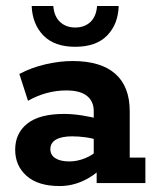

<svg xmlns="http://www.w3.org/2000/svg" viewBox="-20 -615 524 645"><path d="M180.3 10Q108 10 69.5 -24Q31 -58 31 -112Q31 -167.5 71.9 -199.9Q112.8 -232.3 195.3 -232.3Q222.8 -232.3 255.3 -227.3Q287.8 -222.3 312.4 -214.8L294.9 -203V-241.6Q294.9 -274.8 271.9 -293Q249 -311.2 202.6 -311.2Q169.1 -311.2 136.5 -302.3Q103.9 -293.4 74.1 -276.4L45 -366.5Q85.8 -388.3 133.4 -399.1Q181 -410 223.4 -410Q318.5 -410 367.2 -367.2Q415.8 -324.4 415.8 -241.4V-85.5H468.4V0H304.7V-65.8L322.8 -52.2Q295.5 -23.5 258 -6.8Q220.6 10 180.3 10ZM213.1 -72.7Q239.5 -72.7 266 -83.5Q292.5 -94.4 306.2 -109.8L294.9 -78V-171.2L312.2 -143.2Q290.3 -150.7 267.3 -153.8Q244.3 -157 222.1 -157Q187.2 -157 168.2 -146.1Q149.2 -135.3 149.2 -113.8Q149.2 -94.1 166.1 -83.4Q183 -72.7 213.1 -72.7ZM232.6 -457.8Q162.9 -457.8 125.9 -495.7Q88.9 -533.7 86.4 -594.8H159.1Q161.8 -559.8 181.8 -541.2Q201.8 -522.6 232.6 -522.6Q264 -522.6 283.8 -541.2Q303.5 -559.8 306 -594.8H378.7Q376.9 -533.7 339.9 -495.7Q303 -457.8 232.6 -457.8Z"/></svg>

Font: Rokkitt SemiBold
Style: Regular
Weight: 600
Designer: Vernon Adams
Foundry: Vernon Adams
Version: Version 3.103